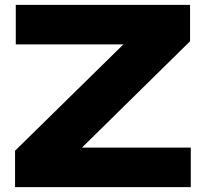

<svg xmlns="http://www.w3.org/2000/svg" viewBox="-20 -771 848 791"><path d="M42 0V-150L533 -632L683 -588H45V-751H763V-601L272 -118L143 -163H766V0Z"/></svg>

Font: Unbounded
Style: Bold
Weight: 700
Designer: Luke Prowse, Jean-Baptiste Morizot, Fátima Lázaro, Florian Runge
Foundry: NaN
Version: Version 1.700